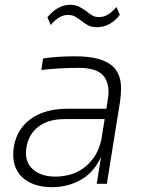

<svg xmlns="http://www.w3.org/2000/svg" viewBox="-20 -764 602 798"><path d="M196 14Q156 14 124 3Q92 -8 70.5 -29Q49 -50 40 -81Q35 -99 35 -121Q35 -135 37 -151Q49 -227 107.5 -269.5Q166 -312 261 -312H422L428 -350Q431 -367 431 -382Q431 -422 411 -448Q383 -482 307 -482Q265 -482 223.5 -479.5Q182 -477 152 -473L159 -521Q190 -526 225.5 -528Q261 -530 293 -530Q352 -530 391.5 -518.5Q431 -507 453 -484Q475 -461 481 -426Q483 -411 483 -394Q483 -370 479 -342L424 0H382L400 -112Q371 -48 316.5 -17Q262 14 196 14ZM211 -30Q239 -30 268.5 -37.5Q298 -45 324 -63Q350 -81 370.5 -110Q391 -139 401 -182L415 -269H249Q180 -269 139 -237Q98 -205 90 -151Q88 -139 88 -128Q88 -87 115 -62Q148 -30 211 -30ZM383 -651Q360 -651 345.5 -659Q331 -667 319 -677Q307 -686 294 -694Q281 -702 263 -702Q225 -702 191 -660L177 -692Q197 -717 221 -730.5Q245 -744 271 -744Q294 -744 309 -736Q324 -728 337 -719Q349 -709 361.5 -701Q374 -693 392 -693Q412 -693 429.5 -704Q447 -715 464 -735L478 -702Q438 -651 383 -651Z"/></svg>

Font: Sora ExtraLight
Style: Italic
Weight: 200
Designer: Jonathan Barnbrook, Juli√°n Moncada
Version: Version 1.000